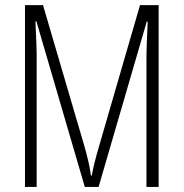

<svg xmlns="http://www.w3.org/2000/svg" viewBox="-20 -734 721 754"><path d="M313 0 123 -649.9H119.1Q124 -547.4 124 -520V0H78.1V-713.9H148.9L309.1 -168Q330.6 -95.7 336.9 -44.9H340.8Q345.7 -81.1 371.1 -167L529.8 -713.9H603V0H555.2V-516.1Q555.2 -546.4 560.1 -648.9H556.2L367.2 0Z"/></svg>

Font: TypoPRO Open Sans Condensed
Style: Regular
Weight: 300
Width: 3
Foundry: Ascender Corporation
Version: Version 1.10